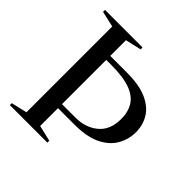

<svg xmlns="http://www.w3.org/2000/svg" viewBox="-186 -868 1020 1020"><g transform="rotate(45 324.0 -357.5)"><path d="M316 -14.5V0H34V-14.5L123.5 -35.5V-680L34 -700.5V-715H316V-700.5L226.5 -680V-562H351.5Q444 -562 500.8 -536.8Q557.5 -511.5 583.8 -468.5Q610 -425.5 610 -372Q610 -317 583 -270.8Q556 -224.5 499 -197Q442 -169.5 351.5 -169.5H226.5V-35.5ZM505 -365.5Q505 -419 482 -456.2Q459 -493.5 406 -512.8Q353 -532 262.5 -532H226.5V-199.5H327.5Q403.5 -199.5 454.2 -241.8Q505 -284 505 -365.5Z"/></g></svg>

Font: Newsreader Display
Style: Regular
Weight: 400
Designer: Hugues Gentile
Foundry: Production Type
Version: Version 1.001